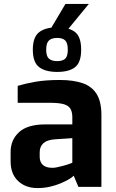

<svg xmlns="http://www.w3.org/2000/svg" viewBox="-20 -951 590 977"><path d="M171 6Q110 6 72 -30Q34 -66 34 -130V-178Q34 -239 77 -278.5Q120 -318 211 -318H348V-355Q348 -380 339 -396.5Q330 -413 305.5 -420.5Q281 -428 231 -428H70V-514Q109 -526 160.5 -535Q212 -544 285 -544Q352 -544 399.5 -528Q447 -512 471.5 -473Q496 -434 496 -365V0H379L355 -57Q348 -49 331 -39Q314 -29 289.5 -18.5Q265 -8 234.5 -1Q204 6 171 6ZM246 -97Q256 -97 268.5 -99.5Q281 -102 294.5 -105.5Q308 -109 319.5 -112.5Q331 -116 338.5 -119Q346 -122 348 -123V-248L258 -242Q219 -239 200.5 -222Q182 -205 182 -176V-154Q182 -134 190.5 -121Q199 -108 213.5 -102.5Q228 -97 246 -97ZM271 -585Q211 -585 179 -609.5Q147 -634 147 -698Q147 -762 179 -787Q211 -812 271 -812Q332 -812 362.5 -787.5Q393 -763 393 -698Q393 -634 362.5 -609.5Q332 -585 271 -585ZM271 -640Q299 -640 312 -652.5Q325 -665 325 -698Q325 -732 312 -745Q299 -758 271 -758Q243 -758 229 -745Q215 -732 215 -698Q215 -665 229 -652.5Q243 -640 271 -640ZM230 -791 313 -931H432L317 -791Z"/></svg>

Font: Exo Thin
Style: Bold
Weight: 700
Version: Version 2.000